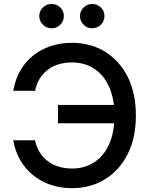

<svg xmlns="http://www.w3.org/2000/svg" viewBox="-20 -958 772 988"><path d="M350.1 10.3Q289.6 10.3 238.3 -7.8Q187 -25.9 147.5 -58.8Q107.9 -91.8 82.5 -137Q57.1 -182.1 48.3 -236.3H160.2Q167.5 -200.7 184.8 -173.6Q202.1 -146.5 227.3 -127.7Q252.4 -108.9 283.9 -99.9Q315.4 -90.8 350.6 -90.8Q414.6 -90.8 463.9 -122.3Q513.2 -153.8 541 -214.6Q568.8 -275.4 568.8 -363.3Q568.8 -451.2 541 -512.2Q513.2 -573.2 463.9 -605Q414.6 -636.7 350.1 -636.7Q314.9 -636.7 283.7 -627.7Q252.4 -618.7 227.3 -599.9Q202.1 -581.1 184.8 -554Q167.5 -526.9 160.6 -490.7H48.3Q58.1 -548.8 84.2 -594.5Q110.4 -640.1 150.4 -672.1Q190.4 -704.1 241.2 -720.9Q292 -737.8 350.1 -737.8Q445.3 -737.8 519.8 -692.4Q594.2 -647 636.7 -563.2Q679.2 -479.5 679.2 -363.3Q679.2 -248 636.7 -164.3Q594.2 -80.6 519.8 -35.2Q445.3 10.3 350.1 10.3ZM278.3 -323.7V-418H600.1V-323.7ZM454.6 -812.5Q428.2 -812.5 409.9 -831.1Q391.6 -849.6 391.6 -875.5Q391.6 -901.4 410.2 -919.4Q428.7 -937.5 454.6 -937.5Q481 -937.5 499.3 -919.4Q517.6 -901.4 517.6 -875.5Q517.6 -849.6 499.3 -831.1Q481 -812.5 454.6 -812.5ZM245.6 -812.5Q219.2 -812.5 200.7 -831.1Q182.1 -849.6 182.1 -875.5Q182.1 -901.4 200.7 -919.4Q219.2 -937.5 245.6 -937.5Q272 -937.5 290.3 -919.4Q308.6 -901.4 308.6 -875.5Q308.6 -849.6 290.3 -831.1Q272 -812.5 245.6 -812.5Z"/></svg>

Font: Inter 17pt Medium
Style: Regular
Weight: 500
Version: Version 4.001;git-66647c0bb